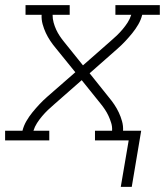

<svg xmlns="http://www.w3.org/2000/svg" viewBox="-35 -550 655 752"><path d="M481 182H438L469 0H337V-38H404Q405 -54 400.5 -68.5Q396 -83 390 -96Q384 -109 376 -121Q368 -133 359 -144L285 -236L178 -142Q165 -131 153 -119.5Q141 -108 130 -95Q119 -82 110 -68Q101 -54 96 -38H158V0H-15V-38H53Q58 -58 68.5 -76Q79 -94 92 -110Q105 -126 119.5 -141.5Q134 -157 150 -171L260 -267L183 -362Q172 -375 162 -390Q152 -405 144.5 -421Q137 -437 132 -455Q127 -473 128 -492H65V-530H238V-492H171Q171 -476 175 -461.5Q179 -447 185 -434Q191 -421 199 -409Q207 -397 216 -386L290 -294L397 -388Q410 -399 422 -410.5Q434 -422 445 -435Q456 -448 465 -462Q474 -476 479 -492H417V-530H591V-492H522Q517 -472 506.5 -454Q496 -436 483 -420Q470 -404 455.5 -388.5Q441 -373 425 -359L316 -263L392 -168Q403 -155 413 -140Q423 -125 430.5 -109Q438 -93 443 -75Q448 -57 447 -38H518Z"/></svg>

Font: Iosevka Curly Slab XLtEx
Style: Italic
Weight: 200
Width: 7
Italic angle: -9°
Monospace: yes
Designer: Belleve Invis
Foundry: Belleve Invis
Version: Version 11.1.0; ttfautohint (v1.8.3)